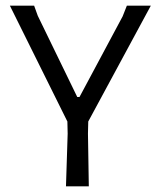

<svg xmlns="http://www.w3.org/2000/svg" viewBox="-20 -661 568 681"><path d="M295 0 292 -187 293 -230 515 -641H430L415 -603L262 -317H254L114 -605L101 -641H15L219 -230L220 -187L214 0Z"/></svg>

Font: Alegreya Sans
Style: Regular
Weight: 400
Designer: Juan Pablo del Peral
Foundry: Huerta Tipografica
Version: Version 1.000;PS 001.000;hotconv 1.0.70;makeotf.lib2.5.58329